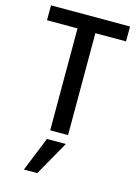

<svg xmlns="http://www.w3.org/2000/svg" viewBox="-135 -747 771 1070"><g transform="rotate(15 250.0 -212.5)"><path d="M478 -588H301V0H198V-588H22V-674H478ZM190 249H113L193 51H302Z"/></g></svg>

Font: Hind Kochi Medium
Style: Regular
Weight: 500
Designer: Dhruvi Tolia
Foundry: Indian Type Foundry
Version: Version 0.702;PS 1.0;hotconv 1.0.81;makeotf.lib2.5.63406